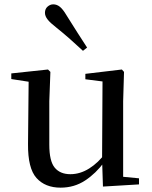

<svg xmlns="http://www.w3.org/2000/svg" viewBox="-20 -849 700 884"><path d="M259 15Q188 15 148 -29.5Q108 -74 109 -186L112 -488L136 -469L32 -485V-511L201 -529L212 -518L207 -383V-183Q207 -107 232 -77Q257 -47 304 -47Q349 -47 391 -73.5Q433 -100 466 -145L492 -103H460Q422 -51 372 -18Q322 15 259 15ZM454 10 450 -113V-114L452 -474L373 -484V-509L541 -529L551 -518L547 -383V-35L620 -28V0ZM381 -630 362 -615Q333 -642 302.5 -669Q272 -696 237 -724Q211 -744 199 -759.5Q187 -775 187 -790Q187 -808 199 -818.5Q211 -829 225 -829Q242 -829 256 -817.5Q270 -806 286 -779Q312 -737 335.5 -700.5Q359 -664 381 -630Z"/></svg>

Font: Noto Serif TC ExtraLight Medium
Style: Regular
Weight: 500
Version: Version 2.002-H1;hotconv 1.1.0;makeotfexe 2.6.0